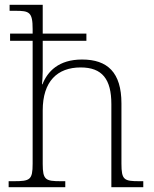

<svg xmlns="http://www.w3.org/2000/svg" viewBox="-20 -780 643 800"><path d="M16 0H252V-25H234C170 -25 158 -30 158 -97V-320C158 -441 219 -499 316 -499C406 -499 444 -450 444 -346V0H577V-25H561C497 -25 486 -30 486 -98V-349C486 -478 428 -532 322 -532C224 -532 178 -482 157 -429H155C156 -438 158 -463 158 -484V-610H340V-640H158V-760H20V-735H44C102 -735 116 -730 116 -659V-640H22V-610H116V-98C116 -30 105 -25 37 -25H16Z"/></svg>

Font: Noto Serif Georgian ExtraLight
Style: Regular
Weight: 200
Designer: Monotype Design Team, Akaki Razmadze
Foundry: Google LLC
Version: Version 2.003